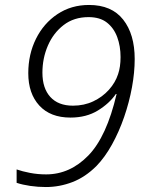

<svg xmlns="http://www.w3.org/2000/svg" viewBox="-20 -744 591 774"><path d="M165 10Q133 10 102 5.5Q71 1 47 -7V-61Q70 -53 101 -47Q132 -41 166 -41Q262 -41 336 -117Q410 -193 450 -365H447Q421 -327 374.5 -298.5Q328 -270 264 -270Q183 -270 138.5 -318.5Q94 -367 94 -449Q94 -525 125 -587.5Q156 -650 211.5 -687Q267 -724 339 -724Q430 -724 476.5 -665Q523 -606 523 -506Q523 -452 512 -392Q501 -332 480.5 -272.5Q460 -213 431.5 -161.5Q403 -110 369 -75Q324 -30 272 -10Q220 10 165 10ZM274 -318Q319 -318 356 -335.5Q393 -353 419 -382Q445 -411 456 -445Q466 -474 466 -514Q466 -558 452.5 -594.5Q439 -631 411 -653Q383 -675 337 -675Q278 -675 236.5 -643Q195 -611 173 -560Q151 -509 151 -451Q151 -388 183 -353Q215 -318 274 -318Z"/></svg>

Font: Noto Sans Light
Style: Italic
Weight: 300
Italic angle: -12°
Designer: Monotype Design Team
Foundry: Monotype Imaging Inc.
Version: Version 2.013; ttfautohint (v1.8.4.7-5d5b)